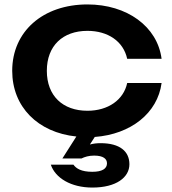

<svg xmlns="http://www.w3.org/2000/svg" viewBox="-20 -603 777 865"><path d="M261 111H347C361 104 380 98 404 98C446 98 462 113 462 133C462 157 440 171 396 171C346 171 323 156 311 139H209C229 199 300 242 396 242C504 242 563 196 563 137C563 79 520 42 433 42C415 42 400 44 385 48L407 14C569 2 690 -93 708 -229H553C537 -153 467 -104 374 -104C263 -104 191 -171 191 -284C191 -397 263 -464 374 -464C466 -464 536 -417 553 -338H708C689 -484 552 -583 374 -583C173 -583 35 -461 35 -284C35 -122 150 -6 324 12Z"/></svg>

Font: Bounded Med
Style: Regular
Weight: 500
Designer: Vlad Churkin
Version: Version 3.0